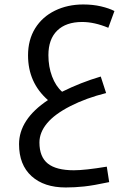

<svg xmlns="http://www.w3.org/2000/svg" viewBox="-20 -515 575 856"><path d="M272.9 320.8Q176.3 320.8 120.6 270.3Q64.9 219.7 64.9 127.9Q64.9 17.1 193.8 -68.8Q105 -146.5 105 -268.1Q105 -337.4 136.7 -388.7Q168.5 -439.9 224.9 -467.5Q281.2 -495.1 351.1 -495.1Q394 -495.1 430.4 -486.6Q466.8 -478 490.2 -465.8L462.9 -391.1Q400.9 -417 346.2 -417Q274.4 -417 235.1 -378.7Q195.8 -340.3 195.8 -269Q195.8 -217.3 212.2 -174.1Q228.5 -130.9 256.8 -106Q340.3 -147.5 429.2 -173.8L453.1 -100.1Q364.7 -78.1 294.2 -42.2Q223.6 -6.3 189.7 34.7Q155.8 75.7 155.8 120.1Q155.8 184.6 193.4 214.4Q231 244.1 309.1 244.1Q359.4 244.1 456.1 228L466.8 296.9Q396 312 354.5 316.4Q313 320.8 272.9 320.8Z"/></svg>

Font: Noto Kufi Arabic
Style: Regular
Weight: 400
Designer: Monotype Design team
Foundry: Monotype Imaging Inc.
Version: Version 1.02